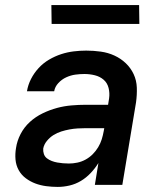

<svg xmlns="http://www.w3.org/2000/svg" viewBox="-20 -727 640 755"><path d="M207 8Q184 8 161.5 5Q139 2 119 -5.5Q99 -13 81.5 -26Q64 -39 53.5 -58Q43 -77 41 -99.5Q39 -122 43 -145Q47 -173 61 -200Q75 -227 97.5 -247.5Q120 -268 148 -281.5Q176 -295 204 -302.5Q232 -310 261 -312.5Q290 -315 318 -315H405L409 -340Q412 -361 407 -381Q402 -401 387.5 -413.5Q373 -426 353 -431Q333 -436 312 -436Q294 -436 276 -433.5Q258 -431 240.5 -423Q223 -415 209.5 -400.5Q196 -386 193 -368H86Q90 -393 102 -416.5Q114 -440 132 -459.5Q150 -479 173 -492.5Q196 -506 220.5 -514Q245 -522 270 -525Q295 -528 319 -528Q348 -528 376.5 -524Q405 -520 430 -508.5Q455 -497 474.5 -478.5Q494 -460 505.5 -435.5Q517 -411 518 -382.5Q519 -354 515 -325L461 0H353L367 -86Q354 -65 336.5 -46.5Q319 -28 298 -15.5Q277 -3 253.5 2.5Q230 8 207 8ZM251 -84Q267 -84 284 -87.5Q301 -91 316.5 -99.5Q332 -108 344.5 -120.5Q357 -133 366 -148Q375 -163 380 -179Q385 -195 388 -212L390 -223H318Q302 -223 285.5 -222Q269 -221 253 -218Q237 -215 221 -210Q205 -205 190.5 -196Q176 -187 164.5 -173Q153 -159 150 -143Q149 -132 152.5 -121.5Q156 -111 164.5 -104.5Q173 -98 183.5 -94Q194 -90 205 -88Q216 -86 227.5 -85Q239 -84 251 -84ZM183 -633 182 -707H527L528 -633Z"/></svg>

Font: Iosevka Aile Semibold Oblique
Style: Regular
Weight: 600
Italic angle: -9°
Designer: Belleve Invis
Foundry: Belleve Invis
Version: Version 31.1.0; ttfautohint (v1.8.4)